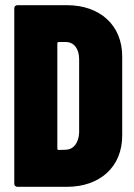

<svg xmlns="http://www.w3.org/2000/svg" viewBox="-20 -720 516 740"><path d="M47 0H238C366 0 451 -78 451 -197V-503C451 -622 366 -700 238 -700H47C40 -700 35 -695 35 -688V-12C35 -5 40 0 47 0ZM201 -147V-553C201 -556 203 -558 206 -558H234C265 -558 285 -532 285 -492V-208C283 -169 263 -144 235 -143L206 -142C203 -142 201 -144 201 -147Z"/></svg>

Font: Barlow Condensed ExtraBold
Style: Regular
Weight: 800
Width: 3
Designer: Jeremy Tribby
Foundry: Tribby Type
Version: Version 1.422;hotconv 1.0.109;makeotfexe 2.5.65596